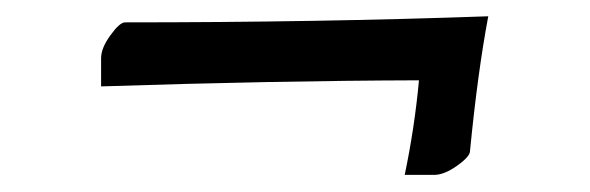

<svg xmlns="http://www.w3.org/2000/svg" viewBox="-20 -312 707 230"><path d="M543 -130.9Q543 -124.5 527.6 -113.5Q512.2 -102.5 500 -102.5H464.8Q476.6 -158.7 481.9 -215.8Q309.1 -215.3 101.1 -208.5V-242.2Q101.1 -254.4 112.1 -269.5Q123 -284.7 129.4 -285.2Q360.8 -285.2 564.9 -292.5Q552.2 -225.1 543 -130.9Z"/></svg>

Font: Emblema One
Style: Regular
Weight: 400
Designer: Riccardo De Franceschi
Foundry: Riccardo De Franceschi
Version: Version 1.003